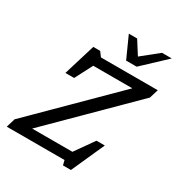

<svg xmlns="http://www.w3.org/2000/svg" viewBox="-236 -1083 1184 1268"><g transform="rotate(30 356.0 -449.5)"><path d="M727 -707 706 -639 135 -73H442L543 -216H606.5L493.5 36H433L424 0H-16.5L4 -68L575 -634H277L208 -501H141.5L215 -742H267.5L293.5 -707ZM702 -935 528.5 -772H448L374.5 -935H438L502 -834L627.5 -935Z"/></g></svg>

Font: Newsreader 6pt
Style: Italic
Weight: 400
Italic angle: -17°
Designer: Hugues Gentile
Foundry: Production Type
Version: Version 1.003; ttfautohint (v1.8.3)